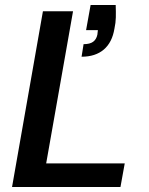

<svg xmlns="http://www.w3.org/2000/svg" viewBox="-20 -745 593 765"><path d="M28 0 151 -700H271L164 -94H477L460 0ZM305 -519 313 -569Q338 -569 351 -578.5Q364 -588 368 -607L370 -625H323L341 -725H441Q442 -697 441.5 -675.5Q441 -654 436 -631Q427 -576 393.5 -547.5Q360 -519 305 -519Z"/></svg>

Font: DM Sans 12pt SemiBold
Style: Italic
Weight: 600
Italic angle: -10°
Version: Version 4.004;gftools[0.9.30]